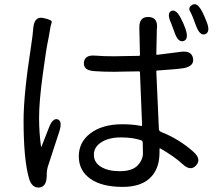

<svg xmlns="http://www.w3.org/2000/svg" viewBox="-20 -837 1040 904"><path d="M164 46Q129 48 116 1Q91 -89 91 -269Q91 -393 126 -618Q130 -643 133 -668L137 -708Q143 -762 185 -752Q227 -743 223.5 -732.5Q220 -722 218 -712Q214 -686 209 -660Q197 -605 182 -491Q164 -360 164 -283Q164 -213 173 -148Q174 -143 176 -148L210 -235Q228 -283 252 -275Q275 -266 259 -217L207 -58Q200 -37 200 -15V-8Q199 43 164 46ZM558 43Q459 43 405 4.5Q351 -34 351 -100.5Q351 -167 404 -208Q461 -252 556 -252Q606 -252 644 -244Q649 -243 649 -248L639 -496Q639 -501 634 -501L569 -500Q543 -499 517 -499Q464 -499 425 -502Q372 -505 375 -542Q378 -580 430 -575Q466 -572 518 -572Q544 -572 570 -573L634 -574Q639 -574 639 -579L636 -706Q635 -759 680 -757Q724 -755 719 -704Q718 -699 718 -674L716 -583Q716 -578 721 -579L831 -593Q882 -600 889 -562Q895 -525 844 -516Q812 -511 721 -505Q716 -505 716 -500L728 -231Q728 -220 738 -216Q824 -182 891 -122Q930 -87 903 -58Q877 -29 839 -65Q801 -100 735 -138Q731 -140 731 -135V-120Q731 -49 695 -8Q651 43 558 43ZM544 -31Q604 -31 630 -60Q653 -86 653 -114Q653 -140 652 -166Q652 -174 643 -177Q605 -190 549 -190Q493 -190 457.5 -167.5Q422 -145 422 -108.5Q422 -72 455.5 -51.5Q489 -31 544 -31ZM845 -644Q819 -635 802 -684Q788 -723 786 -727Q764 -774 786 -785Q809 -796 832 -750Q846 -723 853 -702Q870 -653 845 -644ZM946 -676Q921 -667 903 -716Q886 -764 875 -783.5Q864 -803 887 -815Q909 -827 933 -780Q945 -756 953 -734Q972 -686 946 -676Z"/></svg>

Font: Resource Han Rounded HK
Style: Regular
Weight: 400
Designer: Cyano Hao (round all glyphs); Ryoko NISHIZUKA  (kana, bopomofo & ideographs); Paul D. Hunt (Latin, Greek & Cyrillic); Sa
Foundry: Cyano Hao
Version: 0.990